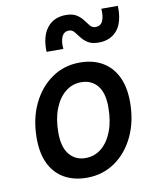

<svg xmlns="http://www.w3.org/2000/svg" viewBox="-89 -867 777 944"><g transform="rotate(-10 300.0 -395.0)"><path d="M269 7.5Q205 7.5 157.5 -19Q110 -45.5 84.2 -97.5Q58.5 -149.5 58.5 -225.5Q58.5 -322 94 -396.5Q129.5 -471 191 -513.8Q252.5 -556.5 330.5 -556.5Q396.5 -556.5 443.8 -529Q491 -501.5 516.2 -449.5Q541.5 -397.5 541.5 -323.5Q541.5 -226.5 506 -151.8Q470.5 -77 409 -34.8Q347.5 7.5 269 7.5ZM278.5 -89Q324 -89 358.5 -117.2Q393 -145.5 412.5 -196.5Q432 -247.5 432 -317Q432 -388 402.2 -424Q372.5 -460 321 -460Q276.5 -460 242 -432Q207.5 -404 187.8 -353.5Q168 -303 168 -235Q168 -162 198.5 -125.5Q229 -89 278.5 -89ZM441 -637Q407.5 -637 387.8 -649.5Q368 -662 355.5 -678.8Q343 -695.5 332.5 -708Q322 -720.5 306.5 -720.5Q280.5 -720.5 270.2 -696Q260 -671.5 264 -636.5H180Q177.5 -714 210.8 -756.2Q244 -798.5 304.5 -798.5Q338 -798.5 357.5 -786Q377 -773.5 389.2 -756.8Q401.5 -740 412 -727.5Q422.5 -715 438 -715Q464.5 -715 474.8 -737.5Q485 -760 482 -798.5H564.5Q567 -717 533.5 -677Q500 -637 441 -637Z"/></g></svg>

Font: Spline Sans Mono Medium
Style: Italic
Weight: 500
Italic angle: -4°
Monospace: yes
Designer: Eben Sorkin, Mirko Velimirovic
Foundry: Sorkin Type
Version: Version 1.004